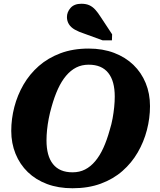

<svg xmlns="http://www.w3.org/2000/svg" viewBox="-20 -987 851 1024"><path d="M367 17Q291 17 231 -5.5Q171 -28 128.5 -69Q86 -110 63 -166.5Q40 -223 40 -289Q40 -353 56.5 -416.5Q73 -480 105.5 -536Q138 -592 187 -635Q236 -678 302.5 -703Q369 -728 453 -728Q528 -728 588.5 -705Q649 -682 691.5 -641Q734 -600 757 -544Q780 -488 780 -421Q780 -357 763.5 -293.5Q747 -230 714.5 -174Q682 -118 633 -75Q584 -32 517.5 -7.5Q451 17 367 17ZM453 -642Q416 -642 386.5 -627Q357 -612 332.5 -583Q308 -554 289 -512.5Q270 -471 255 -417Q246 -386 240 -355Q234 -324 231 -294.5Q228 -265 228 -238Q228 -197 236.5 -165.5Q245 -134 262.5 -112Q280 -90 306 -79Q332 -68 367 -68Q404 -68 433.5 -83Q463 -98 487.5 -127Q512 -156 531 -197.5Q550 -239 565 -293Q575 -325 580.5 -355.5Q586 -386 589 -415.5Q592 -445 592 -472Q592 -513 583.5 -544.5Q575 -576 557.5 -598Q540 -620 514 -631Q488 -642 453 -642ZM527 -772H577L578 -804L516 -898Q502 -920 488 -935.5Q474 -951 456.5 -959Q439 -967 414 -967Q376 -967 356.5 -945Q337 -923 337 -896Q337 -875 347.5 -858Q358 -841 379 -829Q400 -817 431 -807Z"/></svg>

Font: Roboto Serif 20pt
Style: Bold Italic
Weight: 700
Italic angle: -10°
Version: Version 1.007